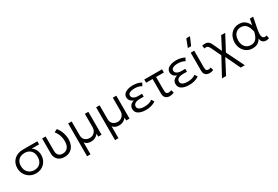

<svg xmlns="http://www.w3.org/2000/svg" viewBox="84 -2033 5097 3522"><g transform="rotate(-30 2633.0 -272.0)"><path d="M293.5 15Q219.5 15 161.8 -19.5Q104 -54 71 -112.2Q38 -170.5 38 -241.5Q38 -295 56.5 -340Q75 -385 109.2 -417.2Q143.5 -449.5 191 -467.2Q238.5 -485 296 -485H603.5V-419.5H445Q495.5 -387.5 518 -337.2Q540.5 -287 540.5 -232Q540.5 -180 522.5 -135.2Q504.5 -90.5 471.8 -56.8Q439 -23 393.8 -4Q348.5 15 293.5 15ZM295 -53.5Q346.5 -53.5 385 -75Q423.5 -96.5 444.8 -137Q466 -177.5 466 -235Q466 -321.5 418 -369.2Q370 -417 291 -417Q241 -417 201.2 -397.2Q161.5 -377.5 138 -338.5Q114.5 -299.5 114.5 -242Q114.5 -156 164.8 -104.8Q215 -53.5 295 -53.5Z M897 15Q832.5 15 789.8 -9.8Q747 -34.5 726 -75.8Q705 -117 705 -166.5V-485H779V-182Q779 -117.5 810.8 -86Q842.5 -54.5 896.5 -54.5Q933.5 -55 961 -68.2Q988.5 -81.5 1006.2 -105.2Q1024 -129 1032.8 -161.8Q1041.5 -194.5 1041.5 -234Q1041.5 -277.5 1032.5 -319Q1023.5 -360.5 1005.2 -398.2Q987 -436 960 -468L1024.5 -500.5Q1071 -443.5 1095 -373Q1119 -302.5 1119 -232.5Q1119 -162 1093.8 -106.2Q1068.5 -50.5 1019 -17.8Q969.5 15 897 15Z M1256.5 210V-485H1330.5V-192Q1330.5 -124.5 1371 -89.8Q1411.5 -55 1471 -55Q1507.5 -55 1539.2 -73.2Q1571 -91.5 1590.5 -124.5Q1610 -157.5 1610 -201V-485H1684V0H1614V-61.5Q1582 -22.5 1543.2 -3.8Q1504.5 15 1460.5 15Q1419.5 15 1385 1.8Q1350.5 -11.5 1328.5 -42.5V210Z M1848.5 210V-485H1922.5V-192Q1922.5 -124.5 1963 -89.8Q2003.5 -55 2063 -55Q2099.5 -55 2131.2 -73.2Q2163 -91.5 2182.5 -124.5Q2202 -157.5 2202 -201V-485H2276V0H2206V-61.5Q2174 -22.5 2135.2 -3.8Q2096.5 15 2052.5 15Q2011.5 15 1977 1.8Q1942.5 -11.5 1920.5 -42.5V210Z M2620 15Q2525 15 2465.8 -19.5Q2406.5 -54 2406.5 -128Q2406.5 -167.5 2429.2 -198.2Q2452 -229 2510.5 -249.5Q2457.5 -271 2437.8 -301Q2418 -331 2418 -363.5Q2418 -409.5 2447 -439.5Q2476 -469.5 2524 -484.2Q2572 -499 2629 -499Q2678.5 -499 2722.5 -489.2Q2766.5 -479.5 2809 -456.5L2775.5 -396.5Q2747 -415.5 2710.2 -424.5Q2673.5 -433.5 2629.5 -433.5Q2593 -433.5 2561.8 -426.5Q2530.5 -419.5 2511.5 -403.5Q2492.5 -387.5 2492.5 -360Q2492.5 -322.5 2528 -300.8Q2563.5 -279 2618.5 -279H2702.5V-218H2619.5Q2579 -218 2548.5 -208.8Q2518 -199.5 2500.8 -180.8Q2483.5 -162 2483.5 -133.5Q2483.5 -92 2521.5 -71.8Q2559.5 -51.5 2626 -51.5Q2677 -51.5 2720.5 -64Q2764 -76.5 2792.5 -100.5L2829.5 -43.5Q2785 -13.5 2733 0.8Q2681 15 2620 15Z M3123.5 14Q3089.5 14 3062.8 1.5Q3036 -11 3020.8 -37.8Q3005.5 -64.5 3005.5 -108V-417H2868.5V-485H3244.5V-417H3079.5V-146.5Q3079.5 -93.5 3093 -74Q3106.5 -54.5 3138 -54.5Q3153.5 -54.5 3168.2 -58Q3183 -61.5 3199 -68.5L3216 -5.5Q3194 4 3170 9Q3146 14 3123.5 14Z M3536 15Q3441 15 3381.8 -19.5Q3322.5 -54 3322.5 -128Q3322.5 -167.5 3345.2 -198.2Q3368 -229 3426.5 -249.5Q3373.5 -271 3353.8 -301Q3334 -331 3334 -363.5Q3334 -409.5 3363 -439.5Q3392 -469.5 3440 -484.2Q3488 -499 3545 -499Q3594.5 -499 3638.5 -489.2Q3682.5 -479.5 3725 -456.5L3691.5 -396.5Q3663 -415.5 3626.2 -424.5Q3589.5 -433.5 3545.5 -433.5Q3509 -433.5 3477.8 -426.5Q3446.5 -419.5 3427.5 -403.5Q3408.5 -387.5 3408.5 -360Q3408.5 -322.5 3444 -300.8Q3479.5 -279 3534.5 -279H3618.5V-218H3535.5Q3495 -218 3464.5 -208.8Q3434 -199.5 3416.8 -180.8Q3399.5 -162 3399.5 -133.5Q3399.5 -92 3437.5 -71.8Q3475.5 -51.5 3542 -51.5Q3593 -51.5 3636.5 -64Q3680 -76.5 3708.5 -100.5L3745.5 -43.5Q3701 -13.5 3649 0.8Q3597 15 3536 15Z M3970 14Q3936 14 3909.2 1.8Q3882.5 -10.5 3867.2 -36.5Q3852 -62.5 3852 -103V-485H3926V-138.5Q3926 -91 3938.8 -72.5Q3951.5 -54 3983.5 -54Q3994.5 -54 4007.5 -57.5Q4020.5 -61 4034 -66.5L4051 -3Q4031 4.5 4010 9.2Q3989 14 3970 14ZM3849 -585 3914.5 -754.5H3992L3919 -585Z M4113 210 4332.5 -195.5 4327 -137 4220 -363.5Q4201 -405 4177.5 -422Q4154 -439 4110.5 -425.5L4098 -489.5Q4169 -507.5 4210 -490.2Q4251 -473 4278 -414.5L4376.5 -202.5L4353 -205L4497 -485H4582.5L4394.5 -130L4401 -189L4597 210H4509.5L4350.5 -124.5L4374 -123.5L4200 210Z M4880.5 15Q4809 15 4755.5 -19.5Q4702 -54 4672 -112.5Q4642 -171 4642 -242.5Q4642 -296 4659 -343Q4676 -390 4707.2 -425.2Q4738.5 -460.5 4781.8 -480.2Q4825 -500 4877.5 -500Q4932 -500 4972 -480.5Q5012 -461 5038.5 -428Q5065 -395 5079.5 -355L5104.5 -485H5174.5L5131 -260Q5118 -193.5 5117.5 -150.8Q5117 -108 5128 -85.8Q5139 -63.5 5161.8 -58Q5184.5 -52.5 5217.5 -61L5227.5 2.5Q5182.5 19 5145.5 13Q5108.5 7 5085.8 -18.8Q5063 -44.5 5059.5 -86.5Q5033 -37.5 4989.5 -11.2Q4946 15 4880.5 15ZM4884.5 -53.5Q4938 -53.5 4971.2 -78.5Q5004.5 -103.5 5023.8 -145.5Q5043 -187.5 5054.5 -238.5Q5050.5 -254 5044.2 -278Q5038 -302 5026.8 -328.8Q5015.5 -355.5 4996.8 -378.8Q4978 -402 4949.8 -416.8Q4921.5 -431.5 4881 -431.5Q4831.5 -431.5 4795.2 -408.5Q4759 -385.5 4738.8 -343Q4718.5 -300.5 4718.5 -242.5Q4718.5 -155.5 4763.5 -104.5Q4808.5 -53.5 4884.5 -53.5Z"/></g></svg>

Font: Geologica Cursive ExtraLight
Style: Regular
Weight: 250
Designer: Sindre Bremnes, Frode Helland
Foundry: Monokrom Skriftforlag AS
Version: Version 1.010;gftools[0.9.28]